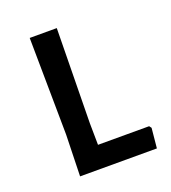

<svg xmlns="http://www.w3.org/2000/svg" viewBox="-100 -577 582 653"><g transform="rotate(-20 191.0 -250.5)"><path d="M359 -80 365 -72 358 0H80L84 -150L80 -501H178L173 -159L174 -80Z"/></g></svg>

Font: Alegreya Sans SC Medium
Style: Regular
Weight: 500
Designer: Juan Pablo del Peral
Foundry: Huerta Tipografica
Version: Version 2.001;PS 002.001;hotconv 1.0.88;makeotf.lib2.5.64775